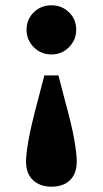

<svg xmlns="http://www.w3.org/2000/svg" viewBox="-20 -510 387 723"><path d="M174 -490Q213 -490 240 -463.5Q267 -437 267 -398Q267 -360 240 -332.5Q213 -305 174 -305Q134 -305 107 -332.5Q80 -360 80 -398Q80 -437 107 -463.5Q134 -490 174 -490ZM174 193Q131 193 104.5 168.5Q78 144 78 98Q78 71 87.5 17Q97 -37 122 -130L147 -226H200L225 -130Q251 -36 260 17.5Q269 71 269 98Q269 144 243.5 168.5Q218 193 174 193Z"/></svg>

Font: Source Serif Pro
Style: Bold
Weight: 700
Designer: Frank Grießhammer
Foundry: Adobe Systems Incorporated
Version: Version 3.001;hotconv 1.0.111;makeotfexe 2.5.65597